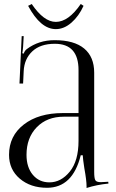

<svg xmlns="http://www.w3.org/2000/svg" viewBox="-20 -927 577 956"><path d="M120 -898 138 -907Q198 -818 258 -818Q321 -818 382 -907L396 -898Q373 -847 336 -814.5Q299 -782 258 -782Q182 -782 120 -898ZM371 -364V-578Q371 -709 253 -709Q181 -709 141 -671.5Q101 -634 98 -573L95 -511H77L88 -747H98L95 -694Q93 -670 91 -662L98 -660Q103 -675 114 -683Q173 -727 252 -727Q349 -727 399 -685.5Q449 -644 449 -565V-71Q449 -40 454.5 -30Q460 -20 482 -20L502 -21L519 -22L520 -13Q461 -7 411 9V1Q411 -29 400 -89Q393 -134 392 -154H382Q342 8 214 8Q132 8 78.5 -37.5Q25 -83 25 -156Q25 -250 98.5 -307Q172 -364 293 -364ZM371 -346H298Q214 -346 163 -293.5Q112 -241 112 -156Q112 -94 143.5 -56.5Q175 -19 226 -19Q284 -19 327.5 -72.5Q371 -126 371 -226Z"/></svg>

Font: FoglihtenNo06
Style: Regular
Weight: 500
Designer: gluk (gluksza@wp.pl)
Foundry: gluk (gluksza@wp.pl)
Version: Version 0.76